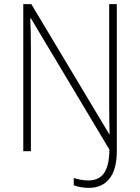

<svg xmlns="http://www.w3.org/2000/svg" viewBox="-20 -734 680 932"><path d="M410 178C499 178 547 117 547 -1V-714H510V-227C510 -182 511 -130 512 -83H510L132 -714H93V0H130V-498C130 -554 129 -599 127 -645H130L511 -8C510 100 475 142 408 142C383 142 356 136 338 130V165C353 172 382 178 410 178Z"/></svg>

Font: Noto Sans Devanagari UI SemiCondensed ExtraLight
Style: Regular
Weight: 200
Width: 4
Designer: Jelle Bosma - Monotype Design Team
Foundry: Monotype Imaging Inc.
Version: Version 2.004